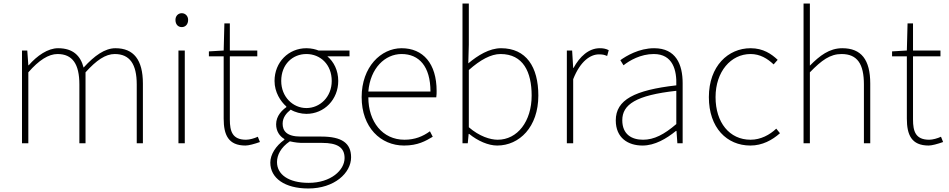

<svg xmlns="http://www.w3.org/2000/svg" viewBox="-20 -814 5390 1091"><path d="M105 0H141V-403C201 -472 256 -507 307 -507C392 -507 431 -450 431 -334V0H466V-403C528 -472 580 -507 632 -507C717 -507 757 -450 757 -334V0H792V-339C792 -475 739 -540 636 -540C576 -540 517 -498 455 -430C438 -496 396 -540 310 -540C252 -540 191 -498 143 -443H141L135 -527H105Z M994 0H1030V-527H994ZM1013 -660C1033 -660 1049 -675 1049 -701C1049 -723 1033 -739 1013 -739C992 -739 977 -723 977 -701C977 -675 992 -660 1013 -660Z M1375 13C1393 13 1426 4 1457 -7L1445 -37C1426 -28 1398 -20 1378 -20C1301 -20 1286 -67 1286 -135V-494H1442V-527H1286V-681H1255L1251 -527L1167 -522V-494H1251V-140C1251 -48 1277 13 1375 13Z M1732 257C1880 257 1975 169 1975 80C1975 -1 1922 -38 1806 -38H1689C1608 -38 1586 -71 1586 -111C1586 -147 1608 -172 1632 -191C1656 -176 1691 -167 1721 -167C1823 -167 1902 -249 1902 -354C1902 -414 1877 -463 1840 -494H1966V-527H1790C1775 -533 1751 -540 1721 -540C1620 -540 1540 -461 1540 -354C1540 -290 1574 -238 1607 -209V-205C1584 -189 1549 -156 1549 -108C1549 -68 1569 -40 1596 -24V-20C1547 15 1516 64 1516 110C1516 198 1598 257 1732 257ZM1721 -200C1645 -200 1578 -263 1578 -354C1578 -449 1643 -507 1721 -507C1800 -507 1865 -448 1865 -354C1865 -263 1798 -200 1721 -200ZM1734 225C1619 225 1554 177 1554 107C1554 68 1575 24 1627 -11C1656 -4 1684 -2 1691 -2H1811C1894 -2 1938 22 1938 84C1938 153 1860 225 1734 225Z M2276 13C2354 13 2399 -13 2439 -37L2423 -68C2383 -39 2338 -20 2278 -20C2154 -20 2073 -122 2073 -261H2459C2461 -275 2461 -286 2461 -297C2461 -453 2384 -540 2262 -540C2145 -540 2035 -434 2035 -262C2035 -90 2143 13 2276 13ZM2073 -294C2084 -427 2168 -507 2262 -507C2361 -507 2426 -437 2426 -294Z M2805 13C2931 13 3039 -92 3039 -271C3039 -434 2970 -540 2827 -540C2761 -540 2696 -500 2641 -454L2644 -560V-794H2608V0H2638L2643 -53H2646C2695 -13 2755 13 2805 13ZM2808 -20C2766 -20 2704 -39 2644 -91V-416C2709 -474 2770 -507 2824 -507C2953 -507 3001 -405 3001 -271C3001 -124 2920 -20 2808 -20Z M3201 0H3237V-364C3278 -468 3336 -505 3383 -505C3404 -505 3413 -503 3430 -496L3439 -529C3421 -538 3406 -540 3388 -540C3325 -540 3274 -492 3239 -428H3237L3231 -527H3201Z M3631 13C3701 13 3767 -26 3821 -70H3824L3829 0H3859V-341C3859 -448 3821 -540 3697 -540C3611 -540 3538 -496 3505 -472L3523 -443C3557 -470 3620 -507 3695 -507C3804 -507 3826 -414 3823 -329C3586 -302 3479 -247 3479 -130C3479 -30 3549 13 3631 13ZM3634 -20C3570 -20 3516 -50 3516 -131C3516 -220 3594 -273 3823 -298V-109C3754 -50 3697 -20 3634 -20Z M4244 13C4312 13 4368 -18 4412 -57L4391 -83C4354 -48 4303 -20 4245 -20C4125 -20 4046 -118 4046 -262C4046 -407 4133 -507 4245 -507C4299 -507 4341 -481 4376 -448L4399 -474C4364 -507 4317 -540 4245 -540C4118 -540 4008 -439 4008 -262C4008 -88 4110 13 4244 13Z M4546 0H4582V-403C4649 -472 4697 -507 4762 -507C4852 -507 4889 -450 4889 -334V0H4925V-339C4925 -475 4874 -540 4766 -540C4693 -540 4638 -498 4582 -441V-560V-794H4546Z M5257 13C5275 13 5308 4 5339 -7L5327 -37C5308 -28 5280 -20 5260 -20C5183 -20 5168 -67 5168 -135V-494H5324V-527H5168V-681H5137L5133 -527L5049 -522V-494H5133V-140C5133 -48 5159 13 5257 13Z"/></svg>

Font: Noto Sans JP Thin
Style: Regular
Weight: 100
Designer: Ryoko NISHIZUKA 西塚涼子 (kana, bopomofo & ideographs); Paul D. Hunt (Latin, Greek & Cyrillic); Sandoll Communications 산돌커뮤니
Foundry: Adobe
Version: Version 2.004;hotconv 1.0.118;makeotfexe 2.5.65603